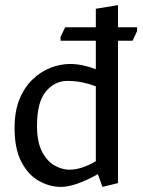

<svg xmlns="http://www.w3.org/2000/svg" viewBox="-20 -709 552 742"><path d="M509.8 -603.7V-588.7L492.2 -551.7H214.1V-566.7L232 -603.7ZM215.2 13.3Q171.8 13.3 130.4 -9.8Q89 -33 62.6 -83.5Q36.3 -134 36.3 -214Q36.3 -279 55.3 -325.5Q74.3 -372 106.2 -402.4Q138.2 -432.8 175.8 -447.3Q213.5 -461.8 251 -461.8Q276 -461.8 302.3 -456Q328.6 -450.2 350.3 -441.5V-675.2L436 -689.1V-1.3L375.8 13.3L358.2 -36.1Q317.5 -12.9 280.6 0.2Q243.6 13.3 215.2 13.3ZM248 -53.2Q273.4 -53.2 299.7 -62.4Q326 -71.5 350.3 -85.9V-375.5Q325.7 -384.9 298.3 -390.6Q271 -396.3 240.2 -396.3Q191.1 -396.3 157 -355.1Q123 -313.9 123 -223Q123 -159.5 142.9 -122.1Q162.8 -84.8 191.6 -69Q220.4 -53.2 248 -53.2Z"/></svg>

Font: Ancizar Sans Thin
Style: Regular
Weight: 100
Designer: Cesar Puertas, Viviana Monsalve, Julian Moncada, Julian Prieto, Jose Castro, Mariel Hernandez, Felipe Aragon, Sara Alarc
Version: Version 8.100